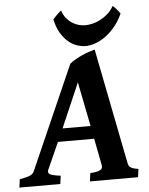

<svg xmlns="http://www.w3.org/2000/svg" viewBox="-84 -896 733 943"><g transform="rotate(-5 282.0 -424.5)"><path d="M181.2 -207 121.6 -73.7Q115.2 -58.6 129.4 -51.8Q143.6 -44.9 180.2 -40.5L174.8 0H-26.9L-21.5 -40.5Q10.3 -46.4 27.1 -52.7Q43.9 -59.1 50.3 -73.7L275.4 -584.5Q289.6 -595.7 305.4 -604.7Q321.3 -613.8 337.6 -621.1Q354 -628.4 370.1 -633.8Q386.2 -639.2 400.4 -643.1L512.7 -73.7Q514.2 -66.9 516.8 -61.5Q519.5 -56.2 524.9 -52.2Q530.3 -48.3 539.6 -45.4Q548.8 -42.5 563.5 -40.5L558.1 0H320.8L326.2 -40.5Q361.8 -43 375.2 -50.3Q388.7 -57.6 385.7 -73.7L359.9 -207ZM347.7 -271 304.2 -489.7 209.5 -271ZM542.5 -808.1Q524.4 -768.6 500.7 -741.2Q477.1 -713.9 451.9 -696.8Q426.8 -679.7 402.6 -671.9Q378.4 -664.1 358.9 -664.1Q337.4 -664.1 314.7 -671.9Q292 -679.7 272 -697Q252 -714.4 235.8 -741.7Q219.7 -769 211.4 -808.1Q214.8 -812.5 220.2 -818.4Q225.6 -824.2 231.7 -830.1Q237.8 -835.9 243.4 -841.1Q249 -846.2 252.9 -848.6Q260.3 -825.2 273.4 -809.6Q286.6 -793.9 302.2 -784.2Q317.9 -774.4 334.2 -770.3Q350.6 -766.1 364.7 -766.1Q379.9 -766.1 399.2 -770.3Q418.5 -774.4 437.7 -784.2Q457 -793.9 475.3 -809.6Q493.7 -825.2 506.8 -848.6Q510.3 -846.2 515.4 -841.3Q520.5 -836.4 525.6 -830.6Q530.8 -824.7 535.4 -818.6Q540 -812.5 542.5 -808.1Z"/></g></svg>

Font: Gentium Book Basic
Style: Bold Italic
Weight: 700
Italic angle: -8°
Designer: J. Victor Gaultney and Annie Olsen
Foundry: SIL International
Version: Version 1.102; 2013; Maintenance release